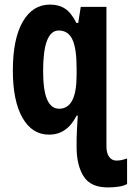

<svg xmlns="http://www.w3.org/2000/svg" viewBox="-20 -577 574 837"><path d="M198 -557Q237 -557 264 -539Q291 -521 313 -477H321L332 -547H444V61Q444 91 456 107Q468 123 487 123Q501 123 511.5 120.5Q522 118 534 114V225Q521 233 498.5 236.5Q476 240 453 240Q376 241 345 192.5Q314 144 314 65V28Q314 12 315.5 -13Q317 -38 319 -73H314Q292 -30 262 -10Q232 10 194 10Q120 10 78 -63.5Q36 -137 36 -270Q36 -407 79 -482Q122 -557 198 -557ZM236 -444Q168 -444 168 -268Q168 -183 185.5 -143Q203 -103 238 -103Q276 -103 295 -139.5Q314 -176 314 -252V-279Q314 -366 295.5 -405Q277 -444 236 -444Z"/></svg>

Font: Noto Sans ExtraCondensed
Style: Bold
Weight: 700
Width: 2
Designer: Monotype Design Team
Foundry: Monotype Imaging Inc.
Version: Version 2.013; ttfautohint (v1.8.4.7-5d5b)